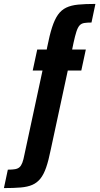

<svg xmlns="http://www.w3.org/2000/svg" viewBox="-97 -763 512 980"><path d="M-77 197 -57 103Q-34 103 -20 100.5Q-6 98 2.5 90.5Q11 83 17 67.5Q23 52 28 25L120 -403H70L93 -510H173L136 -481L144 -523Q156 -584 169 -624Q182 -664 199 -688Q216 -712 241 -724Q266 -736 302 -739.5Q338 -743 390 -743L370 -648Q347 -648 332.5 -645.5Q318 -643 309 -633Q300 -623 293 -601.5Q286 -580 278 -543L265 -480L239 -510H341L318 -403H249L162 1Q151 56 138.5 92Q126 128 109 149Q92 170 68 180.5Q44 191 8.5 194Q-27 197 -77 197Z"/></svg>

Font: Saira ExtraCondensed ExtraBold
Style: Regular
Weight: 800
Width: 2
Designer: Hector Gatti with collaboration of the Omnibus-Type team
Foundry: Omnibus-Type
Version: Version 1.101